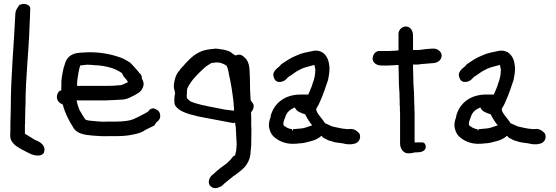

<svg xmlns="http://www.w3.org/2000/svg" viewBox="-20 -739 2834 979"><path d="M32 -48C32 -5 75 13 98 27H99C113 35 126 41 141 48C151 52 161 54 172 54C188 55 200 48 204 39C217 3 182 -16 167 -22L156 -27C144 -34 131 -42 119 -50C115 -53 110 -55 107 -57V-95C107 -102 107 -105 108 -110V-132C108 -145 109 -158 109 -174C109 -184 109 -194 110 -202V-203C110 -345 127 -476 131 -614C132 -640 134 -663 134 -690V-697C134 -710 117 -719 100 -719C93 -719 86 -717 80 -714V-715C71 -703 58 -687 58 -664C51 -507 35 -354 35 -190C35 -173 34 -160 34 -144C34 -133 33 -120 33 -107V-76C33 -67 32 -58 32 -48Z M270 -245C270 -222 287 -212 300 -206C312 -160 331 -125 353 -90C370 -57 412 -51 449 -48C477 -46 506 -43 539 -45H578C606 -45 629 -47 653 -52C681 -57 701 -62 724 -78C737 -84 753 -92 767 -99C770 -105 774 -110 778 -116C785 -120 797 -131 797 -146C797 -165 789 -176 775 -182C756 -194 740 -179 734 -169C715 -159 695 -147 675 -138H674C648 -123 612 -119 569 -119H529C502 -117 480 -120 455 -122C440 -123 424 -125 416 -129C411 -136 404 -146 400 -153C394 -166 387 -172 383 -184C378 -199 372 -213 371 -228C375 -227 380 -227 382 -227H516C544 -228 570 -229 598 -231C626 -231 644 -243 661 -251H662L663 -252C677 -261 698 -267 708 -292C717 -312 710 -328 703 -339V-349C700 -356 698 -362 691 -366C686 -373 680 -381 673 -388C665 -398 654 -409 643 -420C633 -426 624 -432 612 -438H611V-439C557 -462 480 -478 401 -471C383 -470 364 -469 347 -460C329 -451 316 -433 311 -413C301 -387 297 -358 293 -327V-301C292 -295 292 -289 293 -279L283 -275C276 -268 270 -257 270 -245ZM373 -301C373 -309 373 -319 374 -329C378 -355 381 -381 389 -405C398 -406 409 -407 422 -409C436 -409 452 -408 469 -406H478C513 -403 548 -395 573 -383C582 -378 604 -368 604 -362C608 -355 610 -347 616 -343C622 -337 631 -326 632 -320C625 -317 618 -313 611 -310C605 -308 599 -305 597 -305H596C571 -302 543 -301 516 -301Z M867 -312C864 -295 870 -276 873 -264C871 -256 869 -244 869 -234C869 -222 868 -205 877 -196C893 -176 919 -165 946 -157L992 -145C1051 -134 1107 -123 1166 -112L1168 -111C1172 -113 1173 -113 1179 -113C1180 -92 1183 -102 1183 -75V-74C1184 -67 1184 -61 1184 -53V-52C1185 -35 1186 -20 1187 -2C1187 -2 1186 -1 1186 3C1186 10 1186 15 1185 20V22C1185 31 1181 38 1179 53C1178 54 1172 57 1168 59L1167 61C1157 74 1149 83 1136 94C1115 109 1089 128 1069 148L1059 156C1045 170 1035 199 1059 215C1080 228 1102 214 1111 209C1128 192 1149 177 1169 160C1176 156 1185 150 1191 144C1225 121 1258 88 1258 30C1259 25 1260 18 1260 10C1261 5 1261 2 1261 -1V-13C1261 -26 1262 -62 1262 -77C1262 -92 1261 -88 1261 -101V-120C1261 -145 1261 -144 1260 -167C1265 -172 1271 -179 1273 -192C1275 -201 1273 -210 1265 -217L1258 -228C1257 -246 1256 -266 1255 -285V-294C1255 -326 1254 -358 1252 -390C1250 -411 1243 -433 1227 -446C1218 -455 1203 -467 1182 -456C1176 -459 1165 -464 1163 -469C1157 -471 1156 -474 1148 -478H1147C1133 -483 1119 -487 1104 -488C1096 -490 1086 -491 1078 -491H1076C1070 -490 1065 -489 1060 -489H1059C1052 -488 1044 -487 1038 -486C994 -479 961 -453 937 -427C929 -419 921 -411 913 -401C907 -395 900 -388 894 -378C877 -361 871 -336 867 -312ZM932 -252 933 -259V-269C933 -273 934 -277 934 -283C934 -284 934 -286 937 -292C946 -310 958 -327 971 -342C987 -360 1003 -376 1021 -392C1031 -402 1042 -407 1058 -418C1065 -419 1066 -419 1069 -419H1071C1073 -420 1078 -420 1084 -421C1104 -421 1123 -413 1136 -403C1140 -395 1142 -387 1146 -370V-366C1158 -314 1164 -276 1171 -216C1171 -208 1172 -199 1173 -189C1173 -188 1174 -175 1173 -175H1167C1165 -175 1160 -176 1153 -177C1137 -179 1122 -180 1108 -184H1107L1077 -190C1030 -199 985 -207 949 -223L939 -233C934 -236 932 -239 932 -252Z M1351 -96C1354 -76 1360 -58 1374 -44C1398 -21 1435 -3 1483 -6C1490 -6 1499 -7 1506 -8C1524 -8 1543 -13 1557 -17C1579 -22 1602 -30 1619 -47C1622 -42 1627 -39 1631 -35H1632C1642 -31 1652 -22 1670 -19C1686 -12 1709 -11 1728 -8C1743 -4 1765 0 1785 -6C1802 -8 1818 -24 1816 -45C1816 -50 1814 -55 1812 -59C1803 -68 1787 -85 1761 -81H1752L1751 -80H1750L1749 -81L1729 -83L1712 -86C1702 -88 1687 -91 1675 -94C1664 -98 1652 -105 1637 -111C1631 -119 1625 -130 1618 -137C1606 -154 1596 -162 1592 -182C1594 -187 1598 -195 1602 -201H1603V-202C1611 -219 1617 -233 1624 -250C1631 -267 1638 -288 1644 -306L1653 -332V-333C1657 -353 1660 -368 1660 -392C1660 -403 1657 -414 1656 -422V-423C1648 -455 1625 -486 1580 -480H1579C1547 -473 1522 -470 1492 -456C1461 -444 1439 -428 1415 -412L1412 -409C1406 -399 1399 -398 1385 -383C1378 -375 1368 -361 1377 -343C1386 -309 1428 -320 1442 -338C1449 -346 1456 -351 1471 -360H1472V-361C1483 -369 1496 -378 1508 -383H1509V-384C1528 -395 1554 -400 1583 -408L1584 -404C1585 -397 1587 -391 1588 -384C1588 -361 1583 -337 1576 -318H1575V-317C1571 -298 1560 -277 1552 -257H1513C1433 -257 1379 -214 1361 -151C1360 -146 1360 -142 1359 -139C1354 -127 1351 -114 1351 -98ZM1425 -106V-111C1425 -117 1430 -131 1433 -138V-139L1434 -140C1440 -165 1459 -182 1484 -191C1484 -191 1485 -189 1485 -188C1493 -170 1515 -163 1536 -156C1545 -138 1557 -117 1572 -100C1552 -94 1531 -84 1513 -84H1512L1507 -83L1492 -82L1486 -81H1475C1472 -70 1471 -70 1468 -81H1466C1461 -81 1457 -82 1454 -84H1453L1452 -85H1450C1445 -87 1439 -90 1435 -94H1434C1429 -96 1425 -100 1425 -106Z M1880 -435C1885 -415 1904 -405 1925 -405H1959C1978 -405 1993 -407 2012 -408C2012 -400 2012 -387 2013 -370C2013 -337 2014 -296 2017 -264C2017 -252 2017 -240 2018 -226V-203L2019 -195C2019 -184 2019 -173 2020 -160V-6C2020 17 2035 43 2062 43C2074 43 2085 41 2096 38C2110 37 2146 41 2151 12V10C2151 0 2146 -13 2132 -13H2094V-165C2093 -175 2093 -187 2093 -199V-200C2092 -207 2092 -216 2092 -226C2092 -239 2091 -253 2091 -266C2090 -277 2089 -294 2088 -313C2088 -329 2087 -345 2087 -360C2086 -380 2086 -399 2086 -410H2112C2137 -414 2159 -414 2186 -417C2207 -417 2232 -430 2232 -456C2232 -477 2207 -494 2186 -491C2182 -491 2176 -491 2170 -490C2151 -490 2127 -484 2108 -484H2086V-558C2086 -579 2075 -604 2049 -604C2030 -604 2012 -587 2012 -567V-482C1996 -481 1979 -479 1963 -479H1911C1890 -476 1880 -456 1880 -438Z M2297 -96C2300 -76 2306 -58 2320 -44C2344 -21 2381 -3 2429 -6C2436 -6 2445 -7 2452 -8C2470 -8 2489 -13 2503 -17C2525 -22 2548 -30 2565 -47C2568 -42 2573 -39 2577 -35H2578C2588 -31 2598 -22 2616 -19C2632 -12 2655 -11 2674 -8C2689 -4 2711 0 2731 -6C2748 -8 2764 -24 2762 -45C2762 -50 2760 -55 2758 -59C2749 -68 2733 -85 2707 -81H2698L2697 -80H2696L2695 -81L2675 -83L2658 -86C2648 -88 2633 -91 2621 -94C2610 -98 2598 -105 2583 -111C2577 -119 2571 -130 2564 -137C2552 -154 2542 -162 2538 -182C2540 -187 2544 -195 2548 -201H2549V-202C2557 -219 2563 -233 2570 -250C2577 -267 2584 -288 2590 -306L2599 -332V-333C2603 -353 2606 -368 2606 -392C2606 -403 2603 -414 2602 -422V-423C2594 -455 2571 -486 2526 -480H2525C2493 -473 2468 -470 2438 -456C2407 -444 2385 -428 2361 -412L2358 -409C2352 -399 2345 -398 2331 -383C2324 -375 2314 -361 2323 -343C2332 -309 2374 -320 2388 -338C2395 -346 2402 -351 2417 -360H2418V-361C2429 -369 2442 -378 2454 -383H2455V-384C2474 -395 2500 -400 2529 -408L2530 -404C2531 -397 2533 -391 2534 -384C2534 -361 2529 -337 2522 -318H2521V-317C2517 -298 2506 -277 2498 -257H2459C2379 -257 2325 -214 2307 -151C2306 -146 2306 -142 2305 -139C2300 -127 2297 -114 2297 -98ZM2371 -106V-111C2371 -117 2376 -131 2379 -138V-139L2380 -140C2386 -165 2405 -182 2430 -191C2430 -191 2431 -189 2431 -188C2439 -170 2461 -163 2482 -156C2491 -138 2503 -117 2518 -100C2498 -94 2477 -84 2459 -84H2458L2453 -83L2438 -82L2432 -81H2421C2418 -70 2417 -70 2414 -81H2412C2407 -81 2403 -82 2400 -84H2399L2398 -85H2396C2391 -87 2385 -90 2381 -94H2380C2375 -96 2371 -100 2371 -106Z"/></svg>

Font: Scribbler
Style: ExBd
Weight: 800
Designer: Mew Too
Foundry: Cannot Into Space Fonts
Version: Version 1.001